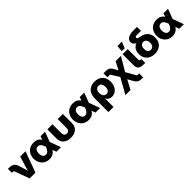

<svg xmlns="http://www.w3.org/2000/svg" viewBox="416 -2499 4468 4468"><g transform="rotate(-45 2650.0 -265.0)"><path d="M202.1 0 69.8 -362.3Q61 -385.3 34.2 -385.3H2V-515.6H34.7Q117.7 -515.6 162.6 -485.6Q207.5 -455.6 228.5 -386.2L264.2 -278.3Q273.4 -247.6 282.2 -217Q291 -186.5 299.3 -156.2Q307.6 -186.5 316.2 -217Q324.7 -247.6 333.5 -278.3L406.7 -515.6H581.1L392.6 0Z M850.6 11.7Q772.9 11.7 714.6 -23.4Q656.2 -58.6 623.8 -119.4Q591.3 -180.2 591.3 -256.8Q591.3 -334.5 623.5 -395.5Q655.8 -456.5 715.3 -491.5Q774.9 -526.4 856.4 -526.4Q924.3 -526.4 970.7 -501.2Q1017.1 -476.1 1046.9 -429.7L1075.2 -515.6H1223.6L1132.3 -271L1231 0H1080.1L1045.9 -96.2Q981.4 11.7 850.6 11.7ZM989.7 -256.8 989.3 -258.8Q967.8 -322.8 939 -358.2Q910.2 -393.6 864.3 -393.6Q816.4 -393.6 789.1 -357.2Q761.7 -320.8 761.7 -259.3Q761.7 -196.3 788.3 -159.2Q814.9 -122.1 861.3 -122.1Q907.7 -122.1 939.5 -159.4Q971.2 -196.8 989.7 -255.9Z M1554.2 11.2Q1436 11.2 1368.4 -49.1Q1300.8 -109.4 1300.8 -212.4V-515.6H1468.8V-223.1Q1468.8 -177.7 1491 -152.1Q1513.2 -126.5 1554.2 -126.5Q1595.7 -126.5 1617.9 -152.1Q1640.1 -177.7 1640.1 -223.1V-515.6H1808.1V-212.4Q1808.1 -109.4 1740.5 -49.1Q1672.9 11.2 1554.2 11.2Z M2139.6 11.7Q2062 11.7 2003.7 -23.4Q1945.3 -58.6 1912.8 -119.4Q1880.4 -180.2 1880.4 -256.8Q1880.4 -334.5 1912.6 -395.5Q1944.8 -456.5 2004.4 -491.5Q2064 -526.4 2145.5 -526.4Q2213.4 -526.4 2259.8 -501.2Q2306.2 -476.1 2335.9 -429.7L2364.3 -515.6H2512.7L2421.4 -271L2520 0H2369.1L2335 -96.2Q2270.5 11.7 2139.6 11.7ZM2278.8 -256.8 2278.3 -258.8Q2256.8 -322.8 2228 -358.2Q2199.2 -393.6 2153.3 -393.6Q2105.5 -393.6 2078.1 -357.2Q2050.8 -320.8 2050.8 -259.3Q2050.8 -196.3 2077.4 -159.2Q2104 -122.1 2150.4 -122.1Q2196.8 -122.1 2228.5 -159.4Q2260.3 -196.8 2278.8 -255.9Z M2589.8 204.1V-232.9Q2589.8 -333 2624 -398.2Q2658.2 -463.4 2718.8 -495.1Q2779.3 -526.9 2858.9 -526.9Q2938.5 -526.9 2999.3 -495.8Q3060.1 -464.8 3094 -405Q3127.9 -345.2 3127.9 -258.3Q3127.9 -178.7 3099.6 -118.2Q3071.3 -57.6 3021.2 -23.2Q2971.2 11.2 2905.8 11.2Q2800.3 11.2 2759.8 -76.7H2757.8V204.1ZM2857.9 -123Q2905.3 -123 2931.6 -159.7Q2958 -196.3 2958 -258.8Q2958 -320.3 2931.9 -356.7Q2905.8 -393.1 2858.4 -393.1Q2811 -393.1 2781 -356.4Q2751 -319.8 2751 -258.8Q2751 -196.8 2780.8 -159.9Q2810.5 -123 2857.9 -123Z M3148.4 204.1 3363.3 -179.2 3263.7 -337.9Q3249 -360.8 3242.7 -370.8Q3236.3 -380.9 3230.7 -383.1Q3225.1 -385.3 3213.4 -385.3H3146V-515.6H3213.4Q3253.9 -515.6 3284.7 -508.3Q3315.4 -501 3342 -477.1Q3368.7 -453.1 3395.5 -402.8L3442.4 -315.9L3546.4 -515.6H3721.2L3521.5 -179.2L3637.7 26.4Q3650.9 49.8 3657 59.6Q3663.1 69.3 3669.9 71.8Q3674.3 73.7 3688 73.7H3731.9V204.1H3688Q3648.4 204.1 3618.2 197.3Q3587.9 190.4 3561 166.3Q3534.2 142.1 3505.4 90.8L3439.5 -26.9L3316.9 204.1Z M3956.1 0Q3860.8 0 3818.1 -34.7Q3775.4 -69.3 3775.4 -148.9V-515.6H3943.4V-165Q3943.4 -126 3983.9 -126H4004.9V0ZM3809.6 -578.1 3826.2 -733.9H3970.7L3906.7 -578.1Z M4315.9 11.7Q4234.9 11.7 4173.8 -19.5Q4112.8 -50.8 4078.6 -109.4Q4044.4 -168 4044.4 -250Q4044.4 -334.5 4081.5 -389.4Q4118.7 -444.3 4183.1 -470.2Q4144.5 -489.3 4123.3 -516.8Q4102.1 -544.4 4102.1 -583Q4102.1 -648.9 4164.3 -688.2Q4226.6 -727.5 4336.9 -727.5H4461.9V-596.7H4321.8Q4267.6 -596.7 4267.6 -559.1Q4267.6 -540.5 4290.3 -530.3Q4313 -520 4344.5 -513.9Q4376 -507.8 4402.8 -500.5Q4481.9 -480.5 4534.4 -417.5Q4586.9 -354.5 4586.9 -250.5Q4586.9 -168.5 4553 -109.6Q4519 -50.8 4458 -19.5Q4397 11.7 4315.9 11.7ZM4315.9 -122.1Q4359.9 -122.1 4388.4 -153.3Q4417 -184.6 4417 -250Q4417 -315.4 4388.4 -346.7Q4359.9 -377.9 4315.9 -377.9Q4272 -377.9 4243.4 -346.7Q4214.8 -315.4 4214.8 -250Q4214.8 -184.6 4243.2 -153.3Q4271.5 -122.1 4315.9 -122.1Z M4897 11.7Q4819.3 11.7 4761 -23.4Q4702.6 -58.6 4670.2 -119.4Q4637.7 -180.2 4637.7 -256.8Q4637.7 -334.5 4669.9 -395.5Q4702.1 -456.5 4761.7 -491.5Q4821.3 -526.4 4902.8 -526.4Q4970.7 -526.4 5017.1 -501.2Q5063.5 -476.1 5093.3 -429.7L5121.6 -515.6H5270L5178.7 -271L5277.3 0H5126.5L5092.3 -96.2Q5027.8 11.7 4897 11.7ZM5036.1 -256.8 5035.6 -258.8Q5014.2 -322.8 4985.4 -358.2Q4956.5 -393.6 4910.6 -393.6Q4862.8 -393.6 4835.4 -357.2Q4808.1 -320.8 4808.1 -259.3Q4808.1 -196.3 4834.7 -159.2Q4861.3 -122.1 4907.7 -122.1Q4954.1 -122.1 4985.8 -159.4Q5017.6 -196.8 5036.1 -255.9Z"/></g></svg>

Font: Inter Display ExtraBold
Style: Regular
Weight: 800
Designer: Rasmus Andersson
Foundry: rsms
Version: Version 4.000;git-a52131595